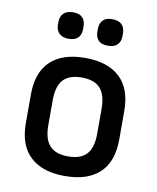

<svg xmlns="http://www.w3.org/2000/svg" viewBox="-80 -746 672 820"><g transform="rotate(10 256.5 -336.5)"><path d="M256 11Q159 11 106.5 -38Q54 -87 54 -183V-307Q54 -403 106 -452Q158 -501 256 -501Q354 -501 406.5 -452Q459 -403 459 -307V-183Q459 -87 407 -38Q355 11 256 11ZM256 -74Q311 -74 336.5 -102.5Q362 -131 362 -191V-299Q362 -359 336.5 -387.5Q311 -416 256 -416Q201 -416 175.5 -387.5Q150 -359 150 -299V-191Q150 -131 175.5 -102.5Q201 -74 256 -74ZM171 -569Q144 -569 130 -583Q116 -597 116 -620V-632Q116 -656 130 -670Q144 -684 171 -684Q199 -684 212 -670Q225 -656 225 -632V-620Q225 -597 212 -583Q199 -569 171 -569ZM341 -569Q313 -569 300 -583Q287 -597 287 -620V-632Q287 -656 300 -670Q313 -684 341 -684Q369 -684 382.5 -670Q396 -656 396 -632V-620Q396 -597 382.5 -583Q369 -569 341 -569Z"/></g></svg>

Font: Sofia Sans Semi Condensed SemiBold
Style: Regular
Weight: 600
Designer: Botio Nikoltchev, Ani Petrova
Foundry: lettersoup
Version: Version 4.100